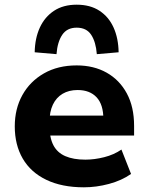

<svg xmlns="http://www.w3.org/2000/svg" viewBox="-20 -788 632 819"><path d="M338 11Q244 11 177.5 -21Q111 -53 77 -111.5Q43 -170 43 -249Q43 -324 75.5 -382.5Q108 -441 167.5 -475Q227 -509 307 -509Q380 -509 435 -478Q490 -447 521 -389.5Q552 -332 552 -251V-210H170V-295H435L421 -280Q421 -342 392 -373Q363 -404 311 -404Q274 -404 247 -388Q220 -372 205.5 -341.5Q191 -311 191 -266V-253Q191 -201 207.5 -169Q224 -137 258.5 -122Q293 -107 344 -107Q383 -107 424.5 -117.5Q466 -128 498 -150L539 -46Q499 -18 445 -3.5Q391 11 338 11ZM221 -557 128 -565Q129 -625 150 -670.5Q171 -716 210.5 -742Q250 -768 307 -768Q365 -768 404.5 -742Q444 -716 464.5 -670.5Q485 -625 486 -565L393 -557Q389 -609 369 -639.5Q349 -670 307 -670Q266 -670 245.5 -639.5Q225 -609 221 -557Z"/></svg>

Font: Nunito Sans 9pt ExtraBold
Style: Regular
Weight: 800
Version: Version 3.101;gftools[0.9.27]